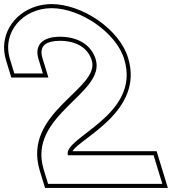

<svg xmlns="http://www.w3.org/2000/svg" viewBox="-230 -850 843 941"><path d="M-41.2 -560 -19.8 -490H-159.8L-181.2 -560C-221.6 -692 -118.3 -809 22.4 -810C164.4 -810 340 -690 378.8 -560C463.5 -283 75.9 -177 102.8 -89H452.8H522.8L565.6 51H495.6H5.6L-15.8 -19C-97.7 -287 291.2 -392 238.8 -560C218.3 -627 156.5 -669 65.2 -670C-24.8 -670 -61.7 -627 -41.2 -560ZM-22.1 -565.8C-25.2 -576.2 -26.7 -585.4 -26.7 -593.4C-26.9 -625.6 -4.6 -650 65.1 -650C150.1 -649.1 202.2 -611.3 219.7 -554.1C263.2 -414.4 -122.8 -300.5 -34.9 -13.2L-9.2 71H592.6L537.6 -109H125.2C162.3 -173.2 477.6 -305.3 397.9 -565.8C356.1 -706.2 173.3 -830 22.3 -830C-4.1 -829.8 -29 -825.9 -52.4 -818.8C-164.4 -784.6 -237.3 -675 -200.3 -554.2L-174.6 -470H7.2Z"/></svg>

Font: Nordica Plus
Style: NordicaClassicRgOpOblOl
Weight: 500
Version: Version 1.01